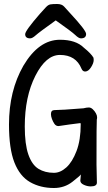

<svg xmlns="http://www.w3.org/2000/svg" viewBox="-20 -918 540 961"><path d="M250 23Q182 23 130.5 -6.5Q79 -36 52 -105Q25 -174 25 -295Q25 -463 97 -589Q174 -719 280 -719Q360 -719 400 -679Q436 -650 448 -629L449 -618Q449 -602 435.5 -581Q422 -560 406 -560Q394 -560 388 -574Q360 -643 280 -643Q210 -643 157 -538.5Q104 -434 104 -285Q104 -196 122 -144.5Q140 -93 172.5 -73Q205 -53 250 -53Q282 -53 312 -80Q342 -107 363 -162Q384 -217 384 -296L383 -302Q332 -296 273 -287Q260 -287 252.5 -298Q245 -309 240 -322.5Q235 -336 235 -347Q235 -367 253 -367Q286 -367 398 -376Q413 -380 425 -380Q435 -380 444.5 -371Q454 -362 460 -351Q466 -340 466 -331Q466 -324 464.5 -319.5Q463 -315 463 -94L465 -4Q465 15 434 15Q417 15 399.5 7Q382 -1 382 -14L385 -45Q383 -40 343 -8.5Q303 23 250 23ZM131 -726Q106 -726 106 -747Q106 -764 179 -848Q198 -869 209.5 -881.5Q221 -894 232 -896Q243 -898 266 -898Q290 -898 301.5 -884.5Q313 -871 331 -852Q411 -766 411 -748Q411 -726 385 -726Q374 -726 357 -742.5Q340 -759 259 -816Q175 -756 158.5 -741Q142 -726 131 -726Z"/></svg>

Font: LXGW WenKai Mono TC
Style: Bold
Weight: 700
Designer: LXGW / Fontworks Inc.
Foundry: LXGW / Fontworks Inc.
Version: Version 1.330